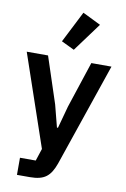

<svg xmlns="http://www.w3.org/2000/svg" viewBox="-106 -866 737 1127"><g transform="rotate(10 262.0 -302.5)"><path d="M394 -522H514L304 93Q294 121 281.5 141.5Q269 162 252 175Q235 188 211 194Q187 200 155 200H78V98H172L196 25L9 -522H136L227 -246L261 -114H267L303 -246ZM279 -581 202 -618 297 -805 405 -752Z"/></g></svg>

Font: IBM Plex Sans Arabic SemiBold
Style: Regular
Weight: 600
Designer: Mike Abbink, Paul van der Laan, Pieter van Rosmalen, Wael Morcos, Khajak Apelian
Foundry: Bold Monday
Version: Version 1.1